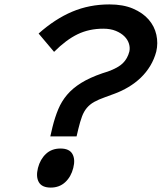

<svg xmlns="http://www.w3.org/2000/svg" viewBox="-20 -840 733 870"><path d="M688 -606Q679 -572 661 -542Q643 -512 618 -488Q593 -464 562 -445.5Q531 -427 498 -415L457 -400Q426 -389 406.5 -378Q387 -367 373.5 -351Q360 -335 351.5 -312Q343 -289 335 -256L327 -222H208L218 -265Q229 -309 244 -345Q259 -381 284 -410.5Q309 -440 347.5 -464Q386 -488 444 -508L469 -516Q516 -533 537 -554Q558 -575 566 -606Q570 -623 564.5 -641.5Q559 -660 544 -675Q529 -690 505 -700Q481 -710 448 -710Q384 -710 332 -685Q280 -660 225 -605L155 -688Q229 -754 307 -787Q385 -820 476 -820Q538 -820 582.5 -801Q627 -782 653.5 -751.5Q680 -721 688.5 -682.5Q697 -644 688 -606ZM312 -79Q302 -39 275.5 -14.5Q249 10 210 10Q170 10 156 -14.5Q142 -39 152 -79Q162 -118 188 -142.5Q214 -167 254 -167Q294 -167 308 -142.5Q322 -118 312 -79Z"/></svg>

Font: TypoPRO Sinkin Sans
Style: 500 Medium Italic
Weight: 500
Italic angle: -112°
Designer: Keith Bates
Foundry: K-Type
Version: Sinkin Sans (version 1.0)  by Keith Bates   •   © 2014   www